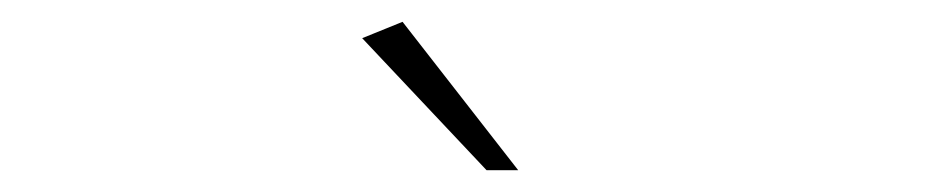

<svg xmlns="http://www.w3.org/2000/svg" viewBox="-20 -720 873 176"><path d="M426 -564 312 -685 349 -700 455 -564Z"/></svg>

Font: Bubbler One
Style: Regular
Weight: 400
Designer: Brenda Gallo (gbrenda1987@gmail.com)
Foundry: Brenda Gallo
Version: Version 1.003